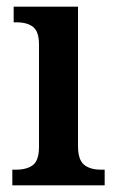

<svg xmlns="http://www.w3.org/2000/svg" viewBox="-20 -556 348 576"><path d="M17 -47H28Q61 -47 79 -61Q97 -75 97 -116V-422Q97 -461 79.5 -475Q62 -489 30 -489H21V-536H214V-118Q214 -77 232 -62Q250 -47 283 -47H294V0H17Z"/></svg>

Font: Noto Serif NarrowSemiBold
Style: Regular
Weight: 600
Width: 4
Designer: Monotype Design Team
Foundry: Monotype Imaging Inc.
Version: Version 1.001